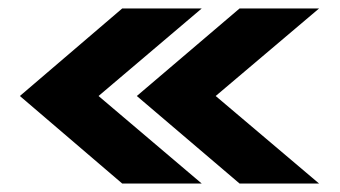

<svg xmlns="http://www.w3.org/2000/svg" viewBox="-20 -474 803 454"><path d="M546.5 -40 303.5 -247 546.5 -454H734.5L490 -247L734.5 -40ZM269 -40 27 -247 269 -454H457L213 -247L457 -40Z"/></svg>

Font: Anybody ExtraExpanded Regular
Style: Bold
Weight: 700
Width: 8
Designer: Tyler Finck
Foundry: Etcetera Type Company
Version: Version 1.010; ttfautohint (v1.8.3) -l 8 -r 50 -G 200 -x 14 